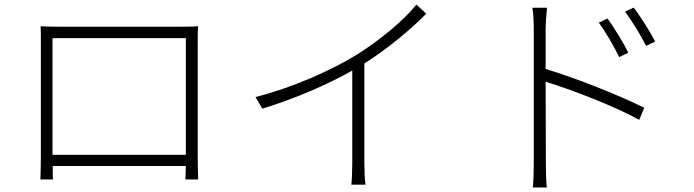

<svg xmlns="http://www.w3.org/2000/svg" viewBox="-20 -786 3040 841"><path d="M210 -108V-110V-619H794V-110V-108ZM846 -605C846 -626 846 -650 848 -671C821 -669 786 -669 766 -669H238C216 -669 196 -669 158 -671C159 -649 159 -624 159 -605V-110C159 -82 158 -17 157 0H212C211 -9 211 -34 211 -59H794C793 -33 793 -9 792 0H848C847 -15 846 -82 846 -110Z M1804 -766C1749 -697 1643 -609 1542 -546C1431 -478 1262 -402 1099 -361L1129 -310C1270 -353 1416 -416 1523 -477V-69C1523 -36 1521 7 1519 23H1581C1578 6 1576 -36 1576 -69V-508C1681 -574 1783 -661 1847 -726Z M2732 -555C2709 -603 2665 -672 2641 -705L2603 -687C2633 -646 2670 -582 2692 -536ZM2370 -657C2370 -680 2373 -724 2376 -752H2312C2317 -723 2318 -681 2318 -657V-72C2318 -36 2317 7 2314 35H2375C2372 7 2371 -38 2371 -72L2370 -428C2481 -394 2670 -322 2780 -261L2802 -314C2687 -371 2502 -444 2370 -484ZM2718 -735C2749 -693 2787 -631 2810 -585L2850 -604C2825 -652 2780 -721 2756 -753Z"/></svg>

Font: Noto Sans CJK Light
Style: Regular
Weight: 300
Designer: Ryoko NISHIZUKA (kana & ideographs); Paul D. Hunt (Latin, Greek & Cyrillic); Wenlong ZHANG (bopomofo); Sandoll Communica
Foundry: Adobe Systems Incorporated
Version: Version 1.000;PS 1;hotconv 1.0.78;makeotf.lib2.5.61930